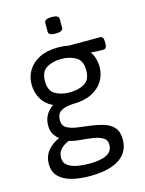

<svg xmlns="http://www.w3.org/2000/svg" viewBox="-133 -782 813 1073"><g transform="rotate(-15 273.0 -245.0)"><path d="M265 -529Q281 -529 295.5 -527.5Q310 -526 324 -523H506Q526 -523 526 -493V-481Q526 -451 506 -451Q482 -451 466 -451.5Q450 -452 436 -454L435 -452Q448 -434 454.5 -411.5Q461 -389 461 -366Q461 -320 438.5 -283Q416 -246 372 -224Q328 -202 264 -202Q219 -200 194 -185Q169 -170 169 -133Q169 -101 192.5 -87.5Q216 -74 253 -69Q290 -64 330 -59Q368 -54 402.5 -43.5Q437 -33 459 -9Q481 15 481 61Q481 109 455.5 142.5Q430 176 379 194Q328 212 253 212Q193 212 146.5 200Q100 188 73 160.5Q46 133 46 88Q46 42 72.5 10.5Q99 -21 137 -37L138 -39Q120 -53 109 -72.5Q98 -92 98 -121Q98 -155 112.5 -180.5Q127 -206 154 -225Q111 -246 89.5 -283.5Q68 -321 68 -366Q68 -412 90.5 -448.5Q113 -485 156.5 -507Q200 -529 265 -529ZM187 -9Q160 2 140.5 21Q121 40 121 72Q121 102 143.5 117.5Q166 133 199 138.5Q232 144 264 144Q334 144 367.5 126Q401 108 401 70Q401 42 378.5 29Q356 16 322 11Q288 6 251.5 3Q215 0 187 -9ZM264 -462Q214 -462 179.5 -441Q145 -420 145 -365Q145 -310 179.5 -289.5Q214 -269 264 -269Q314 -269 349 -289.5Q384 -310 384 -365Q384 -420 349 -441Q314 -462 264 -462ZM275 -702Q315 -702 315 -680V-629Q315 -619 305 -613Q295 -607 271 -607Q231 -607 231 -629V-680Q231 -690 241 -696Q251 -702 275 -702Z"/></g></svg>

Font: Asap VF Beta
Style: Regular
Weight: 400
Designer: Pablo Cosgaya
Foundry: Pablo Cosgaya
Version: Version 1.007